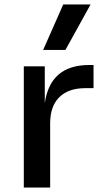

<svg xmlns="http://www.w3.org/2000/svg" viewBox="-20 -834 454 854"><path d="M271 -611.8H171.9L261.2 -814H382.8ZM203.1 0H85.9V-539.1H179.2V-375Q203.1 -544.9 377 -544.9H396V-441.9H359.9Q284.2 -441.9 243.7 -401.6Q203.1 -361.3 203.1 -286.1Z"/></svg>

Font: Sora Medium
Style: Regular
Weight: 500
Designer: Jonathan Barnbrook, Julián Moncada
Foundry: Barnbrook Fonts
Version: Version 2.000